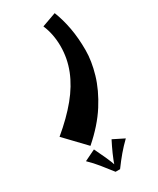

<svg xmlns="http://www.w3.org/2000/svg" viewBox="-322 -470 915 1113"><g transform="rotate(-30 136.0 86.5)"><path d="M49 370 -80 235Q9 161 68.5 88.5Q128 16 158 -60Q188 -136 188 -217Q188 -256 181 -293.5Q174 -331 159 -366L254 -400Q277 -342 289.5 -274Q302 -206 302 -125Q302 -53 277.5 31Q253 115 198 201.5Q143 288 49 370ZM56 398Q74 435 91 472Q108 509 121 548L100 573Q68 532 42 499.5Q16 467 -18 434ZM174 398 248 435Q215 467 187.5 499.5Q160 532 130 573H100L109 548Q122 509 139 471Q156 433 174 398Z"/></g></svg>

Font: Marhey Medium
Style: Regular
Weight: 500
Designer: Nur Syamsi & Bustanul Arifin
Foundry: Namelatype
Version: Version 1.000